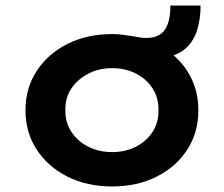

<svg xmlns="http://www.w3.org/2000/svg" viewBox="-20 -663 809 693"><path d="M385 10Q294 10 223.5 -25.5Q153 -61 112.5 -123Q72 -185 72 -265Q72 -345 112.5 -407Q153 -469 223.5 -504.5Q294 -540 385 -540Q405 -540 424 -537.5Q443 -535 461 -532Q473 -530 484 -528Q495 -526 507 -526Q554 -526 574.5 -555Q595 -584 595 -643H704Q704 -596 692 -556Q680 -516 651.5 -489.5Q623 -463 574 -456L585 -480Q637 -444 666.5 -388.5Q696 -333 696 -265Q696 -185 656 -123Q616 -61 545.5 -25.5Q475 10 385 10ZM385 -114Q432 -114 470.5 -133.5Q509 -153 531 -187.5Q553 -222 552 -265Q553 -309 531 -343.5Q509 -378 470.5 -397.5Q432 -417 385 -417Q337 -417 298.5 -397Q260 -377 237.5 -343.5Q215 -310 216 -265Q215 -222 237.5 -187.5Q260 -153 298.5 -133.5Q337 -114 385 -114Z"/></svg>

Font: Lexend Exa SemiBold
Style: Regular
Weight: 600
Designer: Bonnie Shaver-Troup, Thomas Jockin
Foundry: Lexend
Version: Version 1.007